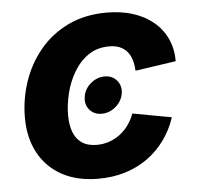

<svg xmlns="http://www.w3.org/2000/svg" viewBox="-45 -596 672 653"><g transform="rotate(-5 291.0 -269.5)"><path d="M295.9 -208.5Q269.5 -208.5 254.2 -226.8Q238.8 -245.1 243.2 -271.5Q247.1 -297.4 268.6 -315.7Q290 -334 316.4 -334Q342.8 -334 358.2 -315.7Q373.5 -297.4 369.6 -271.5Q365.2 -245.1 343.8 -226.8Q322.3 -208.5 295.9 -208.5ZM265.6 10.7Q193.4 10.7 141.6 -17.6Q89.8 -45.9 62 -97.4Q34.2 -148.9 34.2 -217.8Q34.2 -280.8 54.2 -340.1Q74.2 -399.4 113.3 -446.8Q152.3 -494.1 210 -522Q267.6 -549.8 342.3 -549.8Q391.6 -549.8 431.9 -536.9Q472.2 -523.9 501.2 -499.8Q530.3 -475.6 546.1 -441.4Q562 -407.2 562 -364.7L422.9 -344.2Q421.9 -365.2 416.7 -381.8Q411.6 -398.4 401.6 -410.2Q391.6 -421.9 376.7 -428.2Q361.8 -434.6 340.8 -434.6Q299.8 -434.6 269.8 -414.1Q239.7 -393.6 220 -360.1Q200.2 -326.7 190.7 -288.1Q181.2 -249.5 181.2 -213.4Q181.2 -180.7 190.4 -156Q199.7 -131.3 219.5 -117.9Q239.3 -104.5 270 -104.5Q292 -104.5 312 -111.3Q332 -118.2 348.9 -130.6Q365.7 -143.1 378.7 -160.9Q391.6 -178.7 399.4 -200.2L532.2 -175.8Q518.1 -132.8 492.9 -98.4Q467.8 -64 433.6 -39.6Q399.4 -15.1 356.9 -2.2Q314.5 10.7 265.6 10.7Z"/></g></svg>

Font: Inter 16pt
Style: Bold Italic
Weight: 700
Italic angle: -9.3988°
Version: Version 4.001;git-66647c0bb